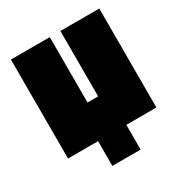

<svg xmlns="http://www.w3.org/2000/svg" viewBox="-165 -680 890 941"><g transform="rotate(-30 280.0 -210.0)"><path d="M530 -560V0H360V140H200V0H30V-560H250V-190H310V-560Z"/></g></svg>

Font: Tektur Condensed Black
Style: Regular
Weight: 900
Width: 3
Designer: Adam Jagosz
Foundry: Adam Jagosz
Version: Version 1.005;gftools[0.9.30]